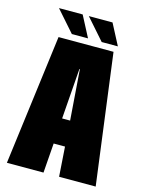

<svg xmlns="http://www.w3.org/2000/svg" viewBox="-122 -890 726 963"><g transform="rotate(15 241.0 -408.5)"><path d="M10.5 0H200.5L212 -154H271L281.5 0H471.5L383 -676H97.5ZM220.5 -286.5 240 -548.5H242.5L262 -286.5ZM313 -708H397L340 -817H217ZM158 -708H242L185 -817H62Z"/></g></svg>

Font: Anybody ExtraCondensed Black
Style: Regular
Weight: 900
Width: 2
Version: Version 1.113;gftools[0.9.25]